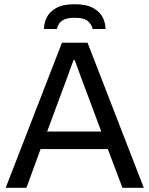

<svg xmlns="http://www.w3.org/2000/svg" viewBox="-20 -888 707 908"><path d="M7 0 273 -686H394L660 0H559L490 -183H172L105 0ZM203 -266H459L379 -480Q373 -495 367.5 -510.5Q362 -526 356 -542Q350 -558 344.5 -573.5Q339 -589 333 -604H328Q322 -589 316.5 -573.5Q311 -558 305.5 -543Q300 -528 294.5 -512.5Q289 -497 283 -482ZM188 -751Q188 -779 201 -805.5Q214 -832 245.5 -850Q277 -868 333 -868Q389 -868 421 -850Q453 -832 466 -805.5Q479 -779 479 -751H418Q416 -767 398.5 -785.5Q381 -804 333 -804Q301 -804 283.5 -795.5Q266 -787 258.5 -774.5Q251 -762 249 -751Z"/></svg>

Font: Archivo VF Beta
Style: Regular
Weight: 400
Designer: Hector Gatti
Foundry: Omnibus-Type
Version: Version 1.002